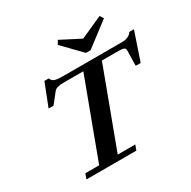

<svg xmlns="http://www.w3.org/2000/svg" viewBox="-191 -1073 1254 1259"><g transform="rotate(-30 436.5 -443.5)"><path d="M522.5 -720.2 388.7 -857.9 405.3 -886.7 553.7 -810.1 720.7 -885.3 738.3 -857.9 557.6 -720.2ZM110.4 0 124.5 -38.6H229L447.3 -624.5H294.4Q242.7 -624.5 226.1 -603.5L165.5 -526.9H127.9L194.8 -697.3H227.1Q234.4 -676.8 253.9 -669.9Q273.4 -663.1 313 -663.1H768.6Q788.6 -663.1 808.8 -672.4Q829.1 -681.6 836.9 -697.3H872.6L800.3 -483.4H762.7L765.1 -599.6Q765.6 -613.3 754.6 -618.9Q743.7 -624.5 715.8 -624.5H587.9L369.6 -38.6H502.4L488.3 0Z"/></g></svg>

Font: Elstob 8pt
Style: Bold Italic
Weight: 700
Italic angle: -20°
Designer: Peter S. Baker
Version: Version 1.015